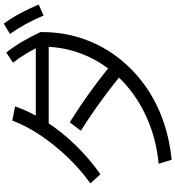

<svg xmlns="http://www.w3.org/2000/svg" viewBox="25 -920 949 1040"><g transform="rotate(-90 500.0 -400.5)"><path d="M132.6 -16.4Q243.6 -26.7 340.5 -63.4Q437.3 -100 515.8 -158Q594.3 -216 650.4 -291.9Q706.6 -367.7 736.8 -457.8Q766.9 -548 766.9 -648.3L800.3 -611.6H326.7V-681.7H829L845.7 -656V-648Q845.7 -536 812.8 -435.7Q780 -335.3 718.7 -251Q657.3 -166.7 572.2 -102Q487 -37.3 381.2 2.5Q275.3 42.3 154 54.3ZM26.3 -385.7Q103.6 -442 169.8 -511.3Q236 -580.7 287 -657Q338 -733.3 366.6 -809L443.4 -793.7Q413 -707.7 360.2 -625.3Q307.4 -543 235.4 -468.5Q163.4 -394 75.7 -331.6ZM653 -187Q568 -258 483.3 -320.3Q398.6 -382.6 311.3 -437.6L356.7 -497.7Q450.7 -439 536.4 -376.3Q622 -313.7 700.4 -247ZM786.3 -625.3Q759.6 -681.6 734.8 -724Q709.9 -766.3 679.9 -805L735 -841.7Q768.3 -798.7 794.7 -753.8Q821 -709 845.7 -656ZM935.6 -639.3Q911.3 -695.6 887.4 -739Q863.6 -782.3 835.6 -821.6L891.7 -855Q923.3 -811.3 947.7 -765.5Q972 -719.7 995 -666Z"/></g></svg>

Font: M PLUS 1 Thin
Style: Regular
Weight: 100
Designer: Coji Morishita
Foundry: UNDERFOREST DESIGN
Version: Version 1.001